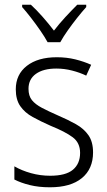

<svg xmlns="http://www.w3.org/2000/svg" viewBox="-20 -785 456 815"><path d="M375 -138Q375 -68 327.5 -29Q280 10 192 10Q144 10 106 0.5Q68 -9 41 -23V-79Q72 -61 111.5 -50Q151 -39 193 -39Q259 -39 289.5 -64.5Q320 -90 320 -136Q320 -179 288.5 -202.5Q257 -226 195 -251Q152 -270 118.5 -288.5Q85 -307 66 -334.5Q47 -362 47 -406Q47 -469 94 -505.5Q141 -542 221 -542Q263 -542 299.5 -533Q336 -524 367 -510L346 -464Q319 -477 286 -485.5Q253 -494 219 -494Q164 -494 132.5 -471.5Q101 -449 101 -408Q101 -378 115.5 -360Q130 -342 157.5 -327.5Q185 -313 226 -295Q268 -277 302 -258Q336 -239 355.5 -211Q375 -183 375 -138ZM182 -606Q170 -628 151 -655.5Q132 -683 111.5 -709.5Q91 -736 74 -755V-765H111Q135 -743 161 -713.5Q187 -684 209 -655Q232 -685 257 -712Q282 -739 308 -765H346V-755Q328 -735 307 -708.5Q286 -682 267 -655Q248 -628 236 -606Z"/></svg>

Font: Noto Sans Tamil SemiCondensed Light
Style: Regular
Weight: 300
Width: 4
Designer: Jelle Bosma - Monotype Design Team
Foundry: Monotype Imaging Inc.
Version: Version 2.004; ttfautohint (v1.8.4.7-5d5b)